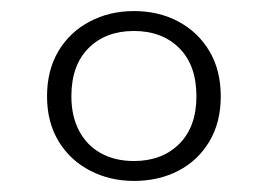

<svg xmlns="http://www.w3.org/2000/svg" viewBox="-20 -752 484 347"><path d="M335 -578Q335 -634 304 -665Q273 -696 222 -696Q171 -696 140 -665Q109 -634 109 -578Q109 -542 123 -515.5Q137 -489 162.5 -475Q188 -461 222 -461Q273 -461 304 -492Q335 -523 335 -578ZM65 -578Q65 -625 85.5 -659.5Q106 -694 142 -713Q178 -732 222 -732Q267 -732 302.5 -713Q338 -694 358.5 -659.5Q379 -625 379 -578Q379 -531 358.5 -496.5Q338 -462 302.5 -443.5Q267 -425 222 -425Q179 -425 143 -443.5Q107 -462 86 -496.5Q65 -531 65 -578Z"/></svg>

Font: Roboto Serif 20pt Thin
Style: Regular
Weight: 250
Version: Version 1.008